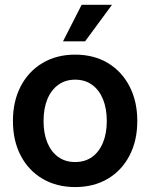

<svg xmlns="http://www.w3.org/2000/svg" viewBox="-20 -758 619 790"><path d="M289.1 11.7Q212.9 11.7 155 -22.5Q97.2 -56.6 65.2 -117.9Q33.2 -179.2 33.2 -260.3Q33.2 -341.3 65.2 -402.8Q97.2 -464.4 155 -498.8Q212.9 -533.2 289.1 -533.2Q366.2 -533.2 423.6 -498.8Q481 -464.4 512.9 -402.8Q544.9 -341.3 544.9 -260.3Q544.9 -179.2 512.9 -117.9Q481 -56.6 423.6 -22.5Q366.2 11.7 289.1 11.7ZM289.1 -91.3Q330.1 -91.3 359.1 -112.3Q388.2 -133.3 403.8 -171.4Q419.4 -209.5 419.4 -260.3Q419.4 -311.5 403.8 -349.6Q388.2 -387.7 359.1 -408.9Q330.1 -430.2 289.1 -430.2Q249 -430.2 219.7 -408.9Q190.4 -387.7 174.8 -349.6Q159.2 -311.5 159.2 -260.3Q159.2 -209 174.8 -171.1Q190.4 -133.3 219.5 -112.3Q248.5 -91.3 289.1 -91.3ZM239.3 -587.9 315.9 -738.3H440.9L330.1 -587.9Z"/></svg>

Font: Inter 28pt SemiBold
Style: Regular
Weight: 600
Designer: Rasmus Andersson
Foundry: rsms
Version: Version 4.001;git-66647c0bb